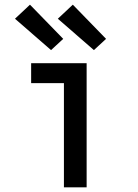

<svg xmlns="http://www.w3.org/2000/svg" viewBox="-20 -800 590 820"><path d="M253 0V-445H113V-530H350V0ZM381 -586 227 -720 291 -780 433 -634ZM198 -586 44 -720 108 -780 250 -634Z"/></svg>

Font: Lode Dark
Style: Bold
Weight: 700
Monospace: yes
Designer: Belleve Invis
Foundry: Belleve Invis
Version: Version 29.2.0; ttfautohint (v1.8.3)